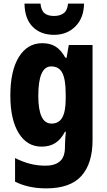

<svg xmlns="http://www.w3.org/2000/svg" viewBox="-20 -798 589 1058"><path d="M213 -560Q257 -560 287 -541Q317 -522 340 -480H347L359 -550H490V-26Q490 103 428.5 171.5Q367 240 235 240Q136 240 63 203V73Q107 95 147.5 105Q188 115 231 115Q282 115 310 91Q338 67 338 12V3Q338 -13 339.5 -34Q341 -55 343 -72H338Q316 -30 285 -10Q254 10 209 10Q129 10 83 -64.5Q37 -139 37 -272Q37 -408 84 -484Q131 -560 213 -560ZM262 -432Q191 -432 191 -270Q191 -117 264 -117Q304 -117 323 -150Q342 -183 342 -254V-280Q342 -360 323.5 -396Q305 -432 262 -432ZM443 -778Q442 -699 395.5 -652.5Q349 -606 278 -606Q204 -606 160 -650.5Q116 -695 115 -778H203Q207 -740 225.5 -725Q244 -710 278 -710Q309 -710 330 -724.5Q351 -739 355 -778Z"/></svg>

Font: Noto Sans Arabic Cond ExtBd
Style: Regular
Weight: 800
Width: 3
Designer: Monotype Design Team, Nadine Chahine, Nizar Qandah and Khaled Hosny
Foundry: Monotype Imaging Inc.
Version: Version 2.012; ttfautohint (v1.8.4.7-5d5b)